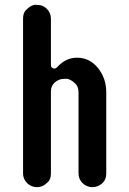

<svg xmlns="http://www.w3.org/2000/svg" viewBox="-20 -771 540 801"><path d="M93.3 -6.8Q76.2 -23.9 76.2 -47.4V-693.4Q76.2 -717.3 88.9 -729.5Q109.9 -751 128.2 -751Q146.5 -751 157 -746.6Q167.5 -742.2 175.3 -734.4Q192.4 -717.3 192.4 -693.4V-500.5Q192.4 -491.2 197.5 -488Q202.6 -484.9 207.5 -484.9Q212.4 -484.9 216.8 -489.3L224.6 -497.1Q257.8 -530.3 301.3 -530.3Q354 -530.3 388.7 -487.3Q423.3 -444.8 423.3 -385.7V-47.4Q423.3 -10.3 388.7 4.9Q377.9 9.8 366 9.8Q354 9.8 343.3 5.4Q332.5 1 324.7 -6.8Q307.6 -23.9 307.6 -47.4V-384.3Q307.6 -408.7 295.4 -420.9Q273.9 -442.4 256.1 -442.4Q238.3 -442.4 228 -438.7Q217.8 -435.1 210 -428.2Q192.4 -413.6 192.4 -390.1V-47.4Q192.4 -23.4 179.9 -11.5Q167.5 0.5 157 5.1Q146.5 9.8 134.5 9.8Q122.6 9.8 111.8 5.4Q101.1 1 93.3 -6.8Z"/></svg>

Font: Supermercado
Style: Regular
Weight: 400
Designer: James Grieshaber
Foundry: James Grieshaber
Version: Version 1.002